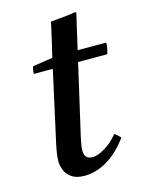

<svg xmlns="http://www.w3.org/2000/svg" viewBox="-98 -660 552 733"><g transform="rotate(-15 178.0 -293.5)"><path d="M348 -413H233L170 -139Q161 -100 161 -83Q161 -67 168 -57.5Q175 -48 193 -48Q214 -48 243 -65.5Q272 -83 295 -112Q308 -103 318 -92Q283 -43 238 -15Q193 13 145 13Q113 13 94.5 0Q76 -13 69 -31.5Q62 -50 62 -66Q62 -77 64 -93Q66 -109 71 -132L133 -413H58Q58 -421 59 -428Q60 -435 63 -442L142 -454Q149 -483 157.5 -519.5Q166 -556 173 -589Q197 -591 222.5 -593.5Q248 -596 272 -600L275 -596Q268 -566 261 -535.5Q254 -505 243 -457H356Q356 -445 354 -434.5Q352 -424 348 -413Z"/></g></svg>

Font: Tiro Kannada
Style: Italic
Weight: 400
Italic angle: -11°
Designer: Kannada: John Hudson & Fiona Ross, assisted by Kaja Sojewska. Latin: John Hudson with Paul Hanslow, assisted by Kaja Soj
Foundry: Tiro Typeworks Ltd.
Version: Version 1.52